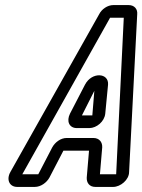

<svg xmlns="http://www.w3.org/2000/svg" viewBox="-20 -712 561 757"><path d="M68 -25 414 -642H468L438 -25H374L383 -131C384 -151 372 -168 348 -168H243C219 -168 197 -151 186 -131L131 -25ZM48 25H117C141 25 164 8 175 -12L230 -118H331L322 -12C321 8 332 25 356 25H426C455 25 489 -3 489 -34L521 -656C523 -676 510 -692 487 -692H427C404 -692 381 -676 371 -656L21 -34C4 -4 17 25 48 25ZM256 -264C241 -234 253 -207 283 -207H332C361 -207 392 -233 395 -264L406 -378C410 -425 342 -430 315 -378ZM303 -257 352 -354 344 -257Z"/></svg>

Font: DIN Rundschrift
Style: MittelKontKu
Weight: 400
Version: Version 1.027